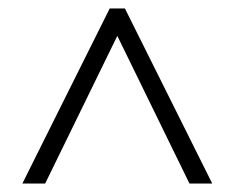

<svg xmlns="http://www.w3.org/2000/svg" viewBox="-20 -737 555 455"><path d="M33 -302H87L258 -652L429 -302H483L276 -717H240Z"/></svg>

Font: Noto Sans Khmer SemiCondensed Light
Style: Regular
Weight: 300
Width: 4
Designer: Danh Hong and the Monotype Design Team
Foundry: Monotype Imaging Inc.
Version: Version 2.004